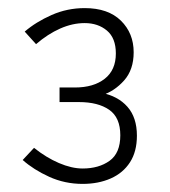

<svg xmlns="http://www.w3.org/2000/svg" viewBox="-20 -736 420 474"><path d="M184 -282Q140 -282 101.5 -299.5Q63 -317 36 -341L64 -371Q94 -347 125.5 -333.5Q157 -320 184 -320Q224 -320 250.5 -339Q277 -358 277 -402Q277 -446 249.5 -465Q222 -484 175 -484H127V-520H165Q211 -520 238.5 -541.5Q266 -563 266 -604Q266 -642 244 -660.5Q222 -679 189 -679Q159 -679 128.5 -665.5Q98 -652 69 -627L41 -658Q69 -682 107.5 -699Q146 -716 189 -716Q247 -716 278.5 -685Q310 -654 310 -607Q310 -564 286.5 -537.5Q263 -511 232 -501L230 -507Q271 -499 294.5 -472.5Q318 -446 318 -401Q318 -362 301 -335.5Q284 -309 253.5 -295.5Q223 -282 184 -282Z"/></svg>

Font: Muli ExtraLight
Style: Regular
Weight: 250
Designer: Vernon Adams
Foundry: Vernon Adams
Version: Version 2.100; ttfautohint (v1.8.1.43-b0c9)